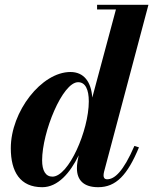

<svg xmlns="http://www.w3.org/2000/svg" viewBox="-20 -770 638 800"><path d="M559 -156 540 -162C493.5 -54.5 457 -23 426.5 -23C415 -23 411.5 -30.5 411.5 -38.5C411.5 -43 412 -48 413.5 -54L598.5 -750H384.5V-730.5H463L364.5 -363.5C360 -428.5 330 -470 273.5 -470C153 -470 25 -305.5 25 -152.5C25 -54 64 10 156 10C221.5 10 272.5 -50 308 -123L303 -97.5C301 -87.5 300.5 -76 300.5 -69C300.5 -20 328 10 389 10C463.5 10 511 -40.5 559 -156ZM350 -347.5C350 -226.5 266 -34 198.5 -34C170 -34 155.5 -59 155.5 -102C155.5 -219 240 -427.5 305.5 -427.5C336 -427.5 350 -396.5 350 -347.5Z"/></svg>

Font: Bodoni* 11pt
Style: Bold Italic
Weight: 700
Italic angle: -13°
Version: Version 2.3